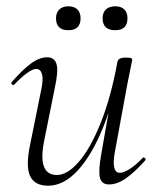

<svg xmlns="http://www.w3.org/2000/svg" viewBox="-20 -577 502 610"><path d="M133 13Q90 13 75.5 -18Q61 -49 76 -119L112 -297Q118 -328 113 -343Q108 -358 95 -358Q84 -358 66 -345Q48 -332 26 -309Q22 -305 18 -309Q14 -313 18 -317Q51 -355 78 -375Q105 -395 130 -395Q153 -395 159.5 -373.5Q166 -352 154 -297L122 -138Q109 -78 119 -49.5Q129 -21 161 -21Q194 -21 230.5 -63Q267 -105 299.5 -185.5Q332 -266 353 -380L364 -379Q344 -263 308.5 -174.5Q273 -86 228 -36.5Q183 13 133 13ZM326 9Q303 9 297.5 -12.5Q292 -34 302 -89L353 -380Q355 -394 379 -394Q392 -394 396 -392.5Q400 -391 400 -388Q400 -385 395 -361.5Q390 -338 385 -312L344 -89Q334 -28 361 -28Q373 -28 392 -40Q411 -52 433 -75Q436 -79 440.5 -74.5Q445 -70 441 -67Q407 -29 379.5 -10Q352 9 326 9ZM346 -481Q306 -481 306 -519Q306 -537 316.5 -547Q327 -557 346 -557Q365 -557 375 -547Q385 -537 385 -519Q385 -481 346 -481ZM197 -481Q158 -481 158 -519Q158 -537 168.5 -547Q179 -557 197 -557Q216 -557 226 -547Q236 -537 236 -519Q236 -481 197 -481Z"/></svg>

Font: Cormorant Garamond Light Light
Style: Italic
Weight: 300
Italic angle: -10°
Version: Version 4.001